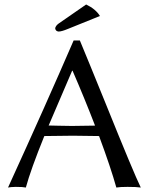

<svg xmlns="http://www.w3.org/2000/svg" viewBox="-20 -840 669 863"><path d="M367.2 -819.8Q410.2 -799.3 429.2 -768.1L285.2 -710Q256.8 -698.2 243.2 -698.2Q229.5 -699.7 228 -712.9Q230 -724.1 243.2 -733.9ZM407.2 -275.4Q360.8 -396 306.2 -522H304.2L198.7 -275.9Q211.9 -275.9 242.2 -274.9Q285.6 -273.9 303.2 -273.9Q346.2 -273.9 407.2 -275.4ZM179.2 -228.5Q118.2 -78.1 96.2 2.9Q83.5 0 50.8 0Q27.3 0.5 16.1 2.9Q186.5 -370.1 311 -658.2H338.9Q374 -574.2 455.6 -373Q582 -59.6 612.8 2.9Q594.7 0 553.2 0Q520 0 502.9 2.9Q478 -86.4 425.3 -228.5Q354 -230 308.1 -230Q251 -230 179.2 -228.5Z"/></svg>

Font: Linux Biolinum Capitals O
Style: Small Caps
Weight: 400
Designer: Philipp H. Poll
Foundry: Philipp H. Poll
Version: Version 1.0.4